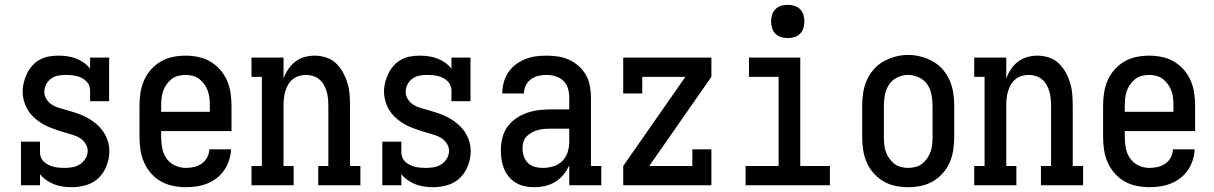

<svg xmlns="http://www.w3.org/2000/svg" viewBox="-20 -769 5040 797"><path d="M279 8Q260 8 241.5 5.5Q223 3 206 -3.5Q189 -10 173.5 -20.5Q158 -31 146 -46V0H67V-181H146V-136Q146 -125 150.5 -114.5Q155 -104 163.5 -96.5Q172 -89 182.5 -84Q193 -79 203.5 -76.5Q214 -74 225.5 -73Q237 -72 248 -72Q265 -72 281.5 -75Q298 -78 312 -87Q326 -96 335 -111Q344 -126 344 -143Q344 -159 334.5 -173.5Q325 -188 311 -196.5Q297 -205 281 -209.5Q265 -214 249 -219Q233 -224 217.5 -229Q202 -234 187 -240Q172 -246 157.5 -254.5Q143 -263 130 -273.5Q117 -284 106.5 -297Q96 -310 89 -324.5Q82 -339 78 -355.5Q74 -372 74 -388Q74 -408 79 -427.5Q84 -447 92.5 -464.5Q101 -482 114.5 -497Q128 -512 145.5 -521.5Q163 -531 182.5 -534.5Q202 -538 222 -538Q240 -538 258.5 -535.5Q277 -533 294.5 -526.5Q312 -520 327 -509.5Q342 -499 354 -484V-530H433V-349H354V-394Q354 -405 349.5 -415.5Q345 -426 336.5 -433.5Q328 -441 318 -446Q308 -451 297 -453.5Q286 -456 275 -457Q264 -458 253 -458Q237 -458 221 -455Q205 -452 192 -442.5Q179 -433 171.5 -418.5Q164 -404 164 -388Q164 -371 173.5 -356.5Q183 -342 197 -333.5Q211 -325 227 -320.5Q243 -316 258.5 -311.5Q274 -307 290 -302Q306 -297 321 -290.5Q336 -284 350.5 -275.5Q365 -267 377.5 -256.5Q390 -246 400.5 -233.5Q411 -221 418.5 -206Q426 -191 430 -175Q434 -159 434 -142Q434 -112 423 -82.5Q412 -53 390.5 -31.5Q369 -10 339 -1Q309 8 279 8Z M752 8Q725 8 698 2.5Q671 -3 648 -16Q625 -29 607 -49.5Q589 -70 578 -95Q567 -120 563 -146.5Q559 -173 559 -200V-330Q559 -357 563 -383.5Q567 -410 577.5 -434.5Q588 -459 606 -479.5Q624 -500 647 -513.5Q670 -527 696.5 -532.5Q723 -538 750 -538Q777 -538 803.5 -532.5Q830 -527 853 -513.5Q876 -500 894 -479.5Q912 -459 922.5 -434.5Q933 -410 937 -383.5Q941 -357 941 -330V-225H649V-200Q649 -177 653.5 -153.5Q658 -130 671.5 -111Q685 -92 706.5 -82Q728 -72 752 -72Q769 -72 786 -76Q803 -80 817.5 -90Q832 -100 840 -115.5Q848 -131 849 -149H939Q938 -126 931 -104Q924 -82 911 -63Q898 -44 880 -30Q862 -16 841 -7.5Q820 1 797.5 4.5Q775 8 752 8ZM649 -305H851V-330Q851 -345 849.5 -360.5Q848 -376 843 -390.5Q838 -405 829 -418Q820 -431 808 -440.5Q796 -450 780.5 -454Q765 -458 750 -458Q735 -458 719.5 -454Q704 -450 692 -440.5Q680 -431 671 -418Q662 -405 657 -390.5Q652 -376 650.5 -360.5Q649 -345 649 -330Z M1024 0V-80H1067V-450H1024V-530H1157V-443Q1164 -463 1176 -481Q1188 -499 1205 -512.5Q1222 -526 1243.5 -532Q1265 -538 1286 -538Q1310 -538 1333.5 -530.5Q1357 -523 1374.5 -506.5Q1392 -490 1403.5 -469Q1415 -448 1422 -425Q1429 -402 1431 -378Q1433 -354 1433 -330V-80H1476V0H1301V-80H1343V-330Q1343 -345 1341.5 -360Q1340 -375 1336 -389Q1332 -403 1324.5 -416.5Q1317 -430 1305.5 -439.5Q1294 -449 1279.5 -453.5Q1265 -458 1250 -458Q1235 -458 1220.5 -453.5Q1206 -449 1194.5 -439.5Q1183 -430 1175.5 -416.5Q1168 -403 1164 -389Q1160 -375 1158.5 -360Q1157 -345 1157 -330V-80H1199V0Z M1779 8Q1760 8 1741.5 5.5Q1723 3 1706 -3.5Q1689 -10 1673.5 -20.5Q1658 -31 1646 -46V0H1567V-181H1646V-136Q1646 -125 1650.5 -114.5Q1655 -104 1663.5 -96.5Q1672 -89 1682.5 -84Q1693 -79 1703.5 -76.5Q1714 -74 1725.5 -73Q1737 -72 1748 -72Q1765 -72 1781.5 -75Q1798 -78 1812 -87Q1826 -96 1835 -111Q1844 -126 1844 -143Q1844 -159 1834.5 -173.5Q1825 -188 1811 -196.5Q1797 -205 1781 -209.5Q1765 -214 1749 -219Q1733 -224 1717.5 -229Q1702 -234 1687 -240Q1672 -246 1657.5 -254.5Q1643 -263 1630 -273.5Q1617 -284 1606.5 -297Q1596 -310 1589 -324.5Q1582 -339 1578 -355.5Q1574 -372 1574 -388Q1574 -408 1579 -427.5Q1584 -447 1592.5 -464.5Q1601 -482 1614.5 -497Q1628 -512 1645.5 -521.5Q1663 -531 1682.5 -534.5Q1702 -538 1722 -538Q1740 -538 1758.5 -535.5Q1777 -533 1794.5 -526.5Q1812 -520 1827 -509.5Q1842 -499 1854 -484V-530H1933V-349H1854V-394Q1854 -405 1849.5 -415.5Q1845 -426 1836.5 -433.5Q1828 -441 1818 -446Q1808 -451 1797 -453.5Q1786 -456 1775 -457Q1764 -458 1753 -458Q1737 -458 1721 -455Q1705 -452 1692 -442.5Q1679 -433 1671.5 -418.5Q1664 -404 1664 -388Q1664 -371 1673.5 -356.5Q1683 -342 1697 -333.5Q1711 -325 1727 -320.5Q1743 -316 1758.5 -311.5Q1774 -307 1790 -302Q1806 -297 1821 -290.5Q1836 -284 1850.5 -275.5Q1865 -267 1877.5 -256.5Q1890 -246 1900.5 -233.5Q1911 -221 1918.5 -206Q1926 -191 1930 -175Q1934 -159 1934 -142Q1934 -112 1923 -82.5Q1912 -53 1890.5 -31.5Q1869 -10 1839 -1Q1809 8 1779 8Z M2197 8Q2177 8 2158 4Q2139 0 2122 -10Q2105 -20 2092.5 -35Q2080 -50 2072.5 -68Q2065 -86 2062 -105.5Q2059 -125 2059 -145Q2059 -170 2065 -195.5Q2071 -221 2086 -242Q2101 -263 2122 -277.5Q2143 -292 2167.5 -300.5Q2192 -309 2217.5 -312Q2243 -315 2268 -315H2343V-365Q2343 -384 2337.5 -402.5Q2332 -421 2318 -434Q2304 -447 2285.5 -452.5Q2267 -458 2249 -458Q2231 -458 2214.5 -454Q2198 -450 2184 -440Q2170 -430 2162.5 -414.5Q2155 -399 2155 -381Q2155 -381 2155 -381Q2155 -381 2155 -381H2065Q2065 -381 2065 -381.5Q2065 -382 2065 -382Q2065 -404 2071 -426.5Q2077 -449 2089.5 -468Q2102 -487 2120.5 -501Q2139 -515 2160 -523.5Q2181 -532 2203.5 -535Q2226 -538 2249 -538Q2273 -538 2296.5 -534.5Q2320 -531 2342 -521Q2364 -511 2382 -495Q2400 -479 2412 -458Q2424 -437 2428.5 -413Q2433 -389 2433 -365V-80H2476V0H2343V-83Q2334 -62 2319 -44Q2304 -26 2284.5 -14Q2265 -2 2242.5 3Q2220 8 2197 8ZM2233 -72Q2255 -72 2276.5 -78.5Q2298 -85 2313.5 -100Q2329 -115 2336 -136.5Q2343 -158 2343 -180V-235H2268Q2255 -235 2241 -234Q2227 -233 2214 -229.5Q2201 -226 2188.5 -219.5Q2176 -213 2166.5 -203.5Q2157 -194 2153 -180.5Q2149 -167 2149 -154Q2149 -137 2154 -121Q2159 -105 2171 -93Q2183 -81 2199.5 -76.5Q2216 -72 2233 -72Z M2567 0V-80L2825 -450H2646V-381H2567V-530H2933V-450L2675 -80H2854V-149H2933V0Z M3075 0V-80H3212V-450H3089V-530H3302V-80H3425V0ZM3250 -611Q3236 -611 3222.5 -615Q3209 -619 3199 -629Q3189 -639 3185 -652.5Q3181 -666 3181 -680Q3181 -694 3185 -707.5Q3189 -721 3199 -731Q3209 -741 3222.5 -745Q3236 -749 3250 -749Q3264 -749 3277.5 -745Q3291 -741 3301 -731Q3311 -721 3315 -707.5Q3319 -694 3319 -680Q3319 -666 3315 -652.5Q3311 -639 3301 -629Q3291 -619 3277.5 -615Q3264 -611 3250 -611Z M3750 8Q3723 8 3696.5 2.5Q3670 -3 3647 -16.5Q3624 -30 3606 -50.5Q3588 -71 3577.5 -95.5Q3567 -120 3563 -146.5Q3559 -173 3559 -200V-330Q3559 -357 3563 -383.5Q3567 -410 3577.5 -434.5Q3588 -459 3606 -480Q3624 -501 3647.5 -514Q3671 -527 3697 -534Q3723 -541 3750 -541Q3777 -541 3803 -534Q3829 -527 3852.5 -514Q3876 -501 3894 -480Q3912 -459 3922.5 -434.5Q3933 -410 3937 -383.5Q3941 -357 3941 -330V-200Q3941 -173 3937 -146.5Q3933 -120 3922.5 -95.5Q3912 -71 3894 -50.5Q3876 -30 3853 -16.5Q3830 -3 3803.5 2.5Q3777 8 3750 8ZM3750 -72Q3765 -72 3780.5 -76Q3796 -80 3808 -89.5Q3820 -99 3829 -112Q3838 -125 3843 -139.5Q3848 -154 3849.5 -169.5Q3851 -185 3851 -200V-330Q3851 -353 3846.5 -376.5Q3842 -400 3829 -419Q3816 -438 3794 -448Q3772 -458 3749 -458Q3726 -458 3704.5 -447.5Q3683 -437 3670.5 -418Q3658 -399 3653.5 -376Q3649 -353 3649 -330V-200Q3649 -185 3650.5 -169.5Q3652 -154 3657 -139.5Q3662 -125 3671 -112Q3680 -99 3692 -89.5Q3704 -80 3719.5 -76Q3735 -72 3750 -72Z M4024 0V-80H4067V-450H4024V-530H4157V-443Q4164 -463 4176 -481Q4188 -499 4205 -512.5Q4222 -526 4243.5 -532Q4265 -538 4286 -538Q4310 -538 4333.5 -530.5Q4357 -523 4374.5 -506.5Q4392 -490 4403.5 -469Q4415 -448 4422 -425Q4429 -402 4431 -378Q4433 -354 4433 -330V-80H4476V0H4301V-80H4343V-330Q4343 -345 4341.5 -360Q4340 -375 4336 -389Q4332 -403 4324.5 -416.5Q4317 -430 4305.5 -439.5Q4294 -449 4279.5 -453.5Q4265 -458 4250 -458Q4235 -458 4220.5 -453.5Q4206 -449 4194.5 -439.5Q4183 -430 4175.5 -416.5Q4168 -403 4164 -389Q4160 -375 4158.5 -360Q4157 -345 4157 -330V-80H4199V0Z M4752 8Q4725 8 4698 2.5Q4671 -3 4648 -16Q4625 -29 4607 -49.5Q4589 -70 4578 -95Q4567 -120 4563 -146.5Q4559 -173 4559 -200V-330Q4559 -357 4563 -383.5Q4567 -410 4577.5 -434.5Q4588 -459 4606 -479.5Q4624 -500 4647 -513.5Q4670 -527 4696.5 -532.5Q4723 -538 4750 -538Q4777 -538 4803.5 -532.5Q4830 -527 4853 -513.5Q4876 -500 4894 -479.5Q4912 -459 4922.5 -434.5Q4933 -410 4937 -383.5Q4941 -357 4941 -330V-225H4649V-200Q4649 -177 4653.5 -153.5Q4658 -130 4671.5 -111Q4685 -92 4706.5 -82Q4728 -72 4752 -72Q4769 -72 4786 -76Q4803 -80 4817.5 -90Q4832 -100 4840 -115.5Q4848 -131 4849 -149H4939Q4938 -126 4931 -104Q4924 -82 4911 -63Q4898 -44 4880 -30Q4862 -16 4841 -7.5Q4820 1 4797.5 4.5Q4775 8 4752 8ZM4649 -305H4851V-330Q4851 -345 4849.5 -360.5Q4848 -376 4843 -390.5Q4838 -405 4829 -418Q4820 -431 4808 -440.5Q4796 -450 4780.5 -454Q4765 -458 4750 -458Q4735 -458 4719.5 -454Q4704 -450 4692 -440.5Q4680 -431 4671 -418Q4662 -405 4657 -390.5Q4652 -376 4650.5 -360.5Q4649 -345 4649 -330Z"/></svg>

Font: Iosevka Slab Medium
Style: Regular
Weight: 500
Monospace: yes
Designer: Belleve Invis
Foundry: Belleve Invis
Version: Version 11.1.1; ttfautohint (v1.8.3)